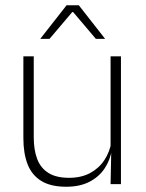

<svg xmlns="http://www.w3.org/2000/svg" viewBox="-20 -701 556 731"><path d="M108.5 -486.5V-178.5Q108.5 -130.5 121.5 -96Q134.5 -61.5 164 -42.8Q193.5 -24 243 -24Q289 -24 322.8 -42Q356.5 -60 377.2 -91.2Q398 -122.5 404.5 -162.5L415.5 -130.5H405.5Q400 -93 379 -60.8Q358 -28.5 321.2 -9.2Q284.5 10 232 10Q173 10 137 -12.2Q101 -34.5 85 -75.8Q69 -117 69 -175V-486.5ZM440.5 -486.5V0H401L403.5 -123.5L401 -125.5V-486.5ZM233.5 -681H280L379.5 -554V-553H345L258.5 -655H255L168.5 -553H134V-554Z"/></svg>

Font: Anek Gujarati Medium ExtraLight
Style: Regular
Weight: 250
Version: Version 1.003